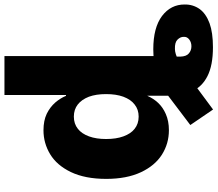

<svg xmlns="http://www.w3.org/2000/svg" viewBox="-77 -690 972 858"><g transform="rotate(-90 409.0 -261.0)"><path d="M410.2 15.1V-123H585V59.1Q585.9 85.9 599.1 96.7Q612.3 108.4 631.3 108.4Q648.9 108.4 661.6 98.6Q674.3 88.9 673.3 74.2Q673.8 59.1 660.6 45.9Q648.4 33.7 619.1 34.7Q598.6 34.7 568.4 50.3Q541 64.5 499.5 93.3L348.6 205.1L279.3 103.5L426.3 -7.8Q466.8 -32.2 516.1 -47.9Q563 -62 617.7 -62Q714.4 -62 766.6 -22.9Q818.4 16.6 817.9 78.6Q818.4 115.7 797.4 145.5Q776.4 173.8 733.9 189.5Q691.9 204.6 627 204.6Q545.9 204.6 498 180.2Q451.2 156.7 430.7 112.8Q411.1 71.3 410.2 15.1ZM256.3 7.8Q196.3 7.8 147 -23.4Q97.7 -54.7 68.4 -117.2Q38.6 -180.7 38.6 -272.5Q38.6 -366.7 69.3 -430.7Q99.6 -493.2 148.9 -522.9Q198.2 -552.7 255.9 -552.7Q298.8 -552.7 329.6 -538.1Q359.4 -523.4 379.9 -500Q398.9 -478 409.7 -452.1H413.6V-727.1H587.4V0H415.5V-88.4H409.7Q397.5 -61 378.9 -41Q358.4 -19 328.1 -5.9Q296.9 7.8 256.3 7.8ZM316.9 -127.4Q348.6 -127.4 371.1 -145.5Q393.1 -162.1 405.8 -195.8Q417.5 -228 417.5 -272.9Q417.5 -317.4 405.8 -349.6Q393.1 -382.3 371.1 -399.4Q348.6 -417 316.9 -417Q284.7 -417 262.2 -398.9Q240.7 -382.3 228.5 -349.1Q216.8 -316.9 216.8 -272.9Q216.8 -228 228.5 -195.8Q240.7 -162.1 262.2 -145.5Q284.7 -127.4 316.9 -127.4Z"/></g></svg>

Font: My Font
Style: Regular
Weight: 500
Designer: Rasmus Andersson
Foundry: rsms
Version: Version 0.001